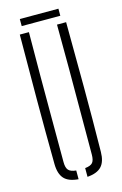

<svg xmlns="http://www.w3.org/2000/svg" viewBox="-132 -935 635 997"><g transform="rotate(-15 185.0 -437.0)"><path d="M60.5 -103Q58.5 -280 58.8 -451.8Q59 -623.5 60.5 -800H109.5Q108.5 -682 108.2 -566.2Q108 -450.5 108.2 -335Q108.5 -219.5 108.5 -101.5Q108.5 -71.5 119.8 -58.5Q131 -45.5 161 -42.5V4.5Q108.5 0.5 85 -25Q61.5 -50.5 60.5 -103ZM209 4.5V-42.5Q239 -45.5 249.8 -58.5Q260.5 -71.5 260.5 -101.5Q260.5 -219.5 261 -335Q261.5 -450.5 261.5 -566.2Q261.5 -682 260.5 -800H309.5Q311 -623.5 311.5 -451.8Q312 -280 309.5 -103Q309 -50.5 285.2 -25Q261.5 0.5 209 4.5ZM81.5 -878H289V-840H81.5Z"/></g></svg>

Font: Big Shoulders Stencil Text Thin ExtraLight
Style: Regular
Weight: 250
Version: Version 2.001